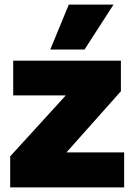

<svg xmlns="http://www.w3.org/2000/svg" viewBox="-20 -809 581 829"><path d="M24 0V-134L264 -397H37V-547H502V-415L267 -151H516V0ZM197 -595 277 -789H470L345 -595Z"/></svg>

Font: Georama ExtraBold
Style: Regular
Weight: 800
Designer: Jean-Baptiste Levee
Foundry: Production Type
Version: Version 1.001